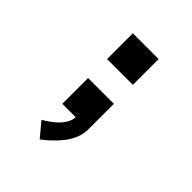

<svg xmlns="http://www.w3.org/2000/svg" viewBox="-200 -653 1001 1001"><g transform="rotate(45 300.0 -152.5)"><path d="M205 -330V-520H395V-330ZM253 215 187 136Q207 125 226 111Q245 97 261.5 81Q278 65 290.5 44Q303 23 303 0H205V-190H395V0Q395 33 382 64.5Q369 96 348.5 122.5Q328 149 303.5 172Q279 195 253 215Z"/></g></svg>

Font: Iosevka SS04 Heavy Extended
Style: Regular
Weight: 900
Width: 7
Monospace: yes
Designer: Belleve Invis
Foundry: Belleve Invis
Version: Version 19.0.0; ttfautohint (v1.8.4)